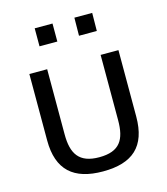

<svg xmlns="http://www.w3.org/2000/svg" viewBox="-111 -820 795 916"><g transform="rotate(-15 286.5 -362.0)"><path d="M285 10C431 10 505 -54 505 -202V-530H417V-208C417 -112 387 -60 285 -60C185 -60 153 -113 153 -208V-530H65V-202C65 -55 141 10 285 10ZM429 -645 430 -734H342L341 -645ZM234 -645V-734H146V-645Z"/></g></svg>

Font: Cheyenne Sans
Style: Regular
Weight: 400
Designer: The Public Sans project authors (U.S. Web Design System), Libre Franklin designed by Pablo Impallari and Rodrigo Fuenzal
Foundry: The Cheyenne Sans Project Authors
Version: Version 2.007